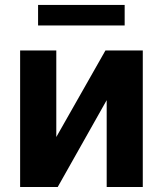

<svg xmlns="http://www.w3.org/2000/svg" viewBox="-20 -747 651 767"><path d="M204.9 -199.6 401.3 -545.5H550.4V0H406.2V-346.9L210.6 0H60.4V-545.5H204.9ZM478 -727.3V-645.2H132.1V-727.3Z"/></svg>

Font: Inter UI
Style: Bold
Weight: 700
Designer: Rasmus Andersson
Foundry: rsms
Version: 3.2;8d6f07862